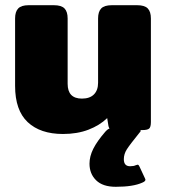

<svg xmlns="http://www.w3.org/2000/svg" viewBox="-20 -500 657 738"><path d="M560 -429V-31Q560 -12 553.5 -6Q547 0 526 0H520Q522 5 517 9Q479 56 467.5 74Q456 92 456 112Q456 139 480 139Q494 139 502 135Q508 133 509 133Q513 133 516 140L537 185Q539 189 539 191Q539 197 527 202Q492 218 425 218Q375 218 349.5 193Q324 168 324 129Q324 101 338.5 72Q353 43 385 6Q386 5 390.5 0.5Q395 -4 401 -6Q399 -8 397 -15L392 -46Q363 -18 320 -1.5Q277 15 222 15Q135 15 86.5 -30.5Q38 -76 38 -170V-429Q38 -455 50 -467.5Q62 -480 90 -480H187Q216 -480 228 -467.5Q240 -455 240 -429V-178Q240 -121 295 -121Q325 -121 341 -137Q357 -153 357 -182V-429Q357 -455 369 -467.5Q381 -480 410 -480H507Q536 -480 548 -467.5Q560 -455 560 -429Z"/></svg>

Font: Mitr SemiBold
Style: Regular
Weight: 600
Designer: Thanarat Vachiruckul
Foundry: Cadson Demak
Version: Version 1.003